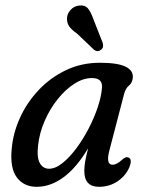

<svg xmlns="http://www.w3.org/2000/svg" viewBox="-20 -693 550 722"><path d="M391.5 -128Q377 -73.5 403.5 -73.5Q419.5 -73.5 441 -94Q454 -105 462.5 -101Q479 -95 466 -63Q451.5 -30.5 421 -10.5Q390.5 9.5 352.5 9.5Q297 9.5 297 -50Q297 -65.5 300 -84.2Q303 -103 311.5 -135.5Q268 -62.5 219 -26.5Q170 9.5 118 9.5Q70 9.5 43.5 -25.5Q17 -60.5 24 -133Q29 -192.5 55.2 -250.2Q81.5 -308 125.8 -354.8Q170 -401.5 228.2 -429.2Q286.5 -457 355.5 -457Q422 -457 451.8 -442.5Q481.5 -428 479.5 -401.5Q478 -382 465.2 -371.5Q452.5 -361 447 -341ZM123 -144.5Q118 -100 130 -79.2Q142 -58.5 164.5 -58.5Q188.5 -58.5 215 -79.8Q241.5 -101 267 -135.2Q292.5 -169.5 313.8 -210.5Q335 -251.5 348.2 -291.8Q361.5 -332 363.5 -364.5Q366 -399.5 325.5 -399.5Q293 -399.5 259.5 -378Q226 -356.5 196.8 -320Q167.5 -283.5 147.8 -238Q128 -192.5 123 -144.5ZM331.5 -620 366 -532.5Q368 -525.5 367.5 -518.5Q367 -511.5 360 -506Q348 -496 334.5 -505L270 -566.5Q249 -581 240 -594.2Q231 -607.5 232 -626Q233 -642 245.5 -655.8Q258 -669.5 276.5 -672Q299.5 -675 311 -660.8Q322.5 -646.5 331.5 -620Z"/></svg>

Font: Fraunces 72pt SuperSoft
Style: Italic
Weight: 400
Italic angle: -16°
Version: Version 1.000;[b76b70a41]